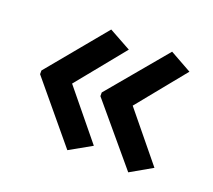

<svg xmlns="http://www.w3.org/2000/svg" viewBox="-82 -587 709 640"><g transform="rotate(20 272.0 -267.0)"><path d="M40 -273 212 -481 290 -438 151 -267 290 -97 212 -53 40 -260ZM254 -273 428 -481 505 -438 366 -267 505 -97 428 -53 254 -260Z"/></g></svg>

Font: Noto Sans Kawi Medium
Style: Regular
Weight: 500
Designer: Fadhl Haqq
Version: Version 1.000